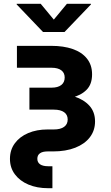

<svg xmlns="http://www.w3.org/2000/svg" viewBox="-20 -783 580 1007"><path d="M232.9 204.1Q174.3 204.1 129.2 185.1Q84 166 58.1 131.3Q32.2 96.7 32.2 50.3Q32.2 3.4 57.6 -31.2Q83 -65.9 127.7 -85Q172.4 -104 229.5 -104H262.2Q297.4 -104 316.2 -117.7Q335 -131.3 335 -156.2Q335 -181.2 316.2 -194.6Q297.4 -208 262.2 -208H134.3V-323.2H250Q283.7 -323.2 301.5 -337.2Q319.3 -351.1 319.3 -376.5Q319.3 -400.9 301.5 -414.3Q283.7 -427.7 250 -427.7H68.8V-542.5H249.5Q313.5 -542.5 361.3 -525.9Q409.2 -509.3 436 -475.8Q462.9 -442.4 462.9 -393.1Q462.9 -340.8 433.8 -311.8Q404.8 -282.7 356.2 -271Q307.6 -259.3 249 -259.3H134.3V-293H257.3Q319.8 -293 369.9 -276.9Q419.9 -260.7 449.2 -228.3Q478.5 -195.8 478.5 -146Q478.5 -98.6 451.4 -63.2Q424.3 -27.8 374.8 -8.3Q325.2 11.2 257.8 11.2H229.5Q203.1 11.2 189.5 21Q175.8 30.8 175.8 49.8Q175.8 68.8 190.4 78.9Q205.1 88.9 232.9 88.9H254.9V204.1ZM193.4 -763.2 262.2 -680.2 331.1 -763.2H457V-759.8L318.4 -615.2H205.6L67.4 -759.8V-763.2Z"/></svg>

Font: Inter 16pt
Style: Bold
Weight: 700
Version: Version 4.001;git-66647c0bb